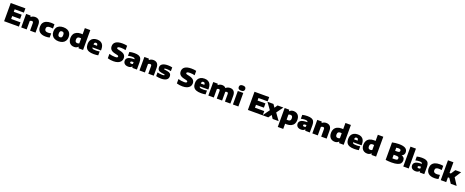

<svg xmlns="http://www.w3.org/2000/svg" viewBox="355 -3968 17767 7342"><g transform="rotate(20 9238.0 -297.0)"><path d="M284 -173H663V0H60V-740H658V-567H284V-464H605.5V-291H284Z M756 -550H937.5L951.5 -500H961Q991 -528.5 1033.8 -543.8Q1076.5 -559 1126 -559Q1223.5 -559 1280.8 -499.8Q1338 -440.5 1338 -316.5V0H1116V-303Q1116 -341.5 1101.2 -357Q1086.5 -372.5 1056 -372.5Q1033 -372.5 1012.2 -364.5Q991.5 -356.5 978 -343.5V0H756Z M1418 -273Q1418 -365.5 1458.2 -429.5Q1498.5 -493.5 1576.8 -526.2Q1655 -559 1767.5 -559Q1847.5 -559 1911 -545.5V-376Q1844.5 -385.5 1795 -385.5Q1716 -385.5 1680.5 -358Q1645 -330.5 1645 -274Q1645 -217.5 1680 -190Q1715 -162.5 1784.5 -162.5Q1813 -162.5 1841 -166.2Q1869 -170 1911 -178.5V-9.5Q1879.5 0 1839.2 5.5Q1799 11 1755.5 11Q1591 11 1504.5 -62Q1418 -135 1418 -273Z M1964.5 -274Q1964.5 -365 2001 -429Q2037.5 -493 2107.2 -526Q2177 -559 2275.5 -559Q2374.5 -559 2444.2 -525.8Q2514 -492.5 2550.5 -428.5Q2587 -364.5 2587 -274.5Q2587 -184.5 2549 -120.2Q2511 -56 2440.8 -22.5Q2370.5 11 2275.5 11Q2180.5 11 2110.5 -22.5Q2040.5 -56 2002.5 -120.2Q1964.5 -184.5 1964.5 -274ZM2366.5 -274Q2366.5 -338.5 2344 -365.8Q2321.5 -393 2275.5 -393Q2229.5 -393 2207.2 -366Q2185 -339 2185 -274.5Q2185 -210 2207.2 -182.5Q2229.5 -155 2275.5 -155Q2321.5 -155 2344 -182.5Q2366.5 -210 2366.5 -274Z M2660.5 -263Q2660.5 -356.5 2698.8 -423.2Q2737 -490 2810 -525Q2883 -560 2986 -560Q3013 -560 3052 -557V-808H3274V0H3088.5L3076.5 -55H3067Q3039 -24.5 2999.2 -7.5Q2959.5 9.5 2910 9.5Q2840 9.5 2783.8 -19.5Q2727.5 -48.5 2694 -109.8Q2660.5 -171 2660.5 -263ZM3052 -187.5V-390.5Q3021 -395.5 2994.5 -395.5Q2936.5 -395.5 2908.8 -367.5Q2881 -339.5 2881 -278.5Q2881 -218.5 2905.2 -192.8Q2929.5 -167 2975.5 -167Q2996.5 -167 3016.8 -172.2Q3037 -177.5 3052 -187.5Z M3924 -215H3577Q3580.5 -189.5 3595.8 -175.5Q3611 -161.5 3645.2 -155Q3679.5 -148.5 3741.5 -148.5Q3808 -148.5 3889 -162V-5Q3799.5 11 3707.5 11Q3584.5 11 3507.5 -19.2Q3430.5 -49.5 3393.8 -112.2Q3357 -175 3357 -274Q3357 -361.5 3390.8 -425.8Q3424.5 -490 3490.5 -524.5Q3556.5 -559 3651 -559Q3740.5 -559 3801.5 -524Q3862.5 -489 3893.2 -423.8Q3924 -358.5 3924 -267ZM3575.5 -333H3720Q3718.5 -383 3701.5 -404.5Q3684.5 -426 3648 -426Q3611 -426 3593.8 -404.5Q3576.5 -383 3575.5 -333Z M4271 -24V-202.5Q4320 -186.5 4387.2 -176.5Q4454.5 -166.5 4510 -166.5Q4572 -166.5 4596.2 -179.8Q4620.5 -193 4620.5 -218Q4620.5 -232 4614 -241.2Q4607.5 -250.5 4589.8 -258Q4572 -265.5 4538 -273L4469 -288.5Q4356 -313 4302.8 -367Q4249.5 -421 4249.5 -510.5Q4249.5 -626.5 4338.8 -688.2Q4428 -750 4604.5 -750Q4714.5 -750 4802 -727.5V-549Q4766 -560 4715.2 -566.8Q4664.5 -573.5 4615 -573.5Q4536 -573.5 4504.8 -559.5Q4473.5 -545.5 4473.5 -520.5Q4473.5 -508 4479 -499.8Q4484.5 -491.5 4498.8 -485Q4513 -478.5 4540.5 -472L4609.5 -456.5Q4733 -430 4788.8 -375.2Q4844.5 -320.5 4844.5 -231.5Q4844.5 -157.5 4804.2 -103Q4764 -48.5 4688.5 -19.2Q4613 10 4509.5 10Q4379.5 10 4271 -24Z M5464.5 -296V0H5282L5267 -48H5257.5Q5209 11 5110.5 11Q5046.5 11 5001.5 -10.2Q4956.5 -31.5 4933.2 -69.2Q4910 -107 4910 -155Q4910 -237.5 4973.5 -282.8Q5037 -328 5172 -335L5246 -338.5Q5240 -371 5212.2 -384.5Q5184.5 -398 5123.5 -398Q5088 -398 5044 -392.2Q5000 -386.5 4963.5 -376V-534.5Q5009.5 -546.5 5063.5 -552.8Q5117.5 -559 5164.5 -559Q5273.5 -559 5338.5 -534Q5403.5 -509 5434 -452Q5464.5 -395 5464.5 -296ZM5248 -148V-224L5195.5 -221.5Q5160 -219.5 5144.2 -207.8Q5128.5 -196 5128.5 -175Q5128.5 -156 5143 -145.2Q5157.5 -134.5 5185 -134.5Q5223 -134.5 5248 -148Z M5568 -550H5749.5L5763.5 -500H5773Q5803 -528.5 5845.8 -543.8Q5888.5 -559 5938 -559Q6035.5 -559 6092.8 -499.8Q6150 -440.5 6150 -316.5V0H5928V-303Q5928 -341.5 5913.2 -357Q5898.5 -372.5 5868 -372.5Q5845 -372.5 5824.2 -364.5Q5803.5 -356.5 5790 -343.5V0H5568Z M6242.5 -15V-167.5Q6286.5 -155 6340.8 -147.8Q6395 -140.5 6448.5 -140.5Q6493.5 -140.5 6511.8 -147.8Q6530 -155 6530 -168.5Q6530 -177.5 6524.2 -182Q6518.5 -186.5 6501.5 -189L6393.5 -205Q6306 -217.5 6266.2 -258.2Q6226.5 -299 6226.5 -370Q6226.5 -459.5 6303 -509.2Q6379.5 -559 6533.5 -559Q6579 -559 6625.8 -553.2Q6672.5 -547.5 6706 -538.5V-386.5Q6672 -396 6626.2 -401.8Q6580.5 -407.5 6537.5 -407.5Q6476.5 -407.5 6455 -399.2Q6433.5 -391 6433.5 -377.5Q6433.5 -370 6439.8 -365.8Q6446 -361.5 6462.5 -359L6571 -343Q6654 -331 6695.5 -293.2Q6737 -255.5 6737 -177Q6737 -118.5 6703.5 -76.2Q6670 -34 6606 -11.5Q6542 11 6452.5 11Q6395.5 11 6341 4.2Q6286.5 -2.5 6242.5 -15Z M7081.5 -24V-202.5Q7130.5 -186.5 7197.8 -176.5Q7265 -166.5 7320.5 -166.5Q7382.5 -166.5 7406.8 -179.8Q7431 -193 7431 -218Q7431 -232 7424.5 -241.2Q7418 -250.5 7400.2 -258Q7382.5 -265.5 7348.5 -273L7279.5 -288.5Q7166.5 -313 7113.2 -367Q7060 -421 7060 -510.5Q7060 -626.5 7149.2 -688.2Q7238.5 -750 7415 -750Q7525 -750 7612.5 -727.5V-549Q7576.5 -560 7525.8 -566.8Q7475 -573.5 7425.5 -573.5Q7346.5 -573.5 7315.2 -559.5Q7284 -545.5 7284 -520.5Q7284 -508 7289.5 -499.8Q7295 -491.5 7309.2 -485Q7323.5 -478.5 7351 -472L7420 -456.5Q7543.5 -430 7599.2 -375.2Q7655 -320.5 7655 -231.5Q7655 -157.5 7614.8 -103Q7574.5 -48.5 7499 -19.2Q7423.5 10 7320 10Q7190 10 7081.5 -24Z M8292 -215H7945Q7948.5 -189.5 7963.8 -175.5Q7979 -161.5 8013.2 -155Q8047.5 -148.5 8109.5 -148.5Q8176 -148.5 8257 -162V-5Q8167.5 11 8075.5 11Q7952.5 11 7875.5 -19.2Q7798.5 -49.5 7761.8 -112.2Q7725 -175 7725 -274Q7725 -361.5 7758.8 -425.8Q7792.5 -490 7858.5 -524.5Q7924.5 -559 8019 -559Q8108.5 -559 8169.5 -524Q8230.5 -489 8261.2 -423.8Q8292 -358.5 8292 -267ZM7943.5 -333H8088Q8086.5 -383 8069.5 -404.5Q8052.5 -426 8016 -426Q7979 -426 7961.8 -404.5Q7944.5 -383 7943.5 -333Z M9268 -316V0H9046.5V-303.5Q9046.5 -341 9032 -356.8Q9017.5 -372.5 8991 -372.5Q8953.5 -372.5 8930 -353Q8931 -333 8931 -321.5V0H8713.5V-303.5Q8713.5 -341.5 8700.8 -357Q8688 -372.5 8661.5 -372.5Q8640 -372.5 8621.8 -364.5Q8603.5 -356.5 8592.5 -343.5V0H8370.5V-550H8552L8566 -500H8575.5Q8604.5 -528.5 8644.8 -543.8Q8685 -559 8735 -559Q8782.5 -559 8820.8 -542.2Q8859 -525.5 8885 -491.5Q8922.5 -526 8967 -542.5Q9011.5 -559 9059 -559Q9156 -559 9212 -499.8Q9268 -440.5 9268 -316Z M9371 0V-550H9593V0ZM9350 -709Q9350 -814.5 9482 -814.5Q9614 -814.5 9614 -709Q9614 -603.5 9482 -603.5Q9350 -603.5 9350 -709Z M10204.5 -173H10583.5V0H9980.5V-740H10578.5V-567H10204.5V-464H10526V-291H10204.5Z M11030.5 -279.5 11231.5 0H10988.5L10901 -131L10810.5 0H10574.5L10773.5 -277L10578 -550H10821L10905.5 -426.5L10988 -550H11224.5Z M11276.5 -550H11461.5L11474 -494.5H11483.5Q11511 -525 11550.8 -542Q11590.5 -559 11640 -559Q11710 -559 11766.5 -529.8Q11823 -500.5 11856.5 -439.2Q11890 -378 11890 -286Q11890 -193 11851.8 -126.2Q11813.5 -59.5 11740.2 -24.5Q11667 10.5 11564 10.5Q11537.5 10.5 11498.5 7.5V220H11276.5ZM11669 -271Q11669 -331 11644.8 -356.8Q11620.5 -382.5 11574.5 -382.5Q11553.5 -382.5 11533.5 -377.2Q11513.5 -372 11498.5 -362V-159Q11529.5 -154 11555.5 -154Q11613.5 -154 11641.2 -182Q11669 -210 11669 -271Z M12499.5 -296V0H12317L12302 -48H12292.5Q12244 11 12145.5 11Q12081.5 11 12036.5 -10.2Q11991.5 -31.5 11968.2 -69.2Q11945 -107 11945 -155Q11945 -237.5 12008.5 -282.8Q12072 -328 12207 -335L12281 -338.5Q12275 -371 12247.2 -384.5Q12219.5 -398 12158.5 -398Q12123 -398 12079 -392.2Q12035 -386.5 11998.5 -376V-534.5Q12044.5 -546.5 12098.5 -552.8Q12152.5 -559 12199.5 -559Q12308.5 -559 12373.5 -534Q12438.5 -509 12469 -452Q12499.5 -395 12499.5 -296ZM12283 -148V-224L12230.5 -221.5Q12195 -219.5 12179.2 -207.8Q12163.5 -196 12163.5 -175Q12163.5 -156 12178 -145.2Q12192.5 -134.5 12220 -134.5Q12258 -134.5 12283 -148Z M12603 -550H12784.5L12798.5 -500H12808Q12838 -528.5 12880.8 -543.8Q12923.5 -559 12973 -559Q13070.5 -559 13127.8 -499.8Q13185 -440.5 13185 -316.5V0H12963V-303Q12963 -341.5 12948.2 -357Q12933.5 -372.5 12903 -372.5Q12880 -372.5 12859.2 -364.5Q12838.5 -356.5 12825 -343.5V0H12603Z M13265 -263Q13265 -356.5 13303.2 -423.2Q13341.5 -490 13414.5 -525Q13487.5 -560 13590.5 -560Q13617.5 -560 13656.5 -557V-808H13878.5V0H13693L13681 -55H13671.5Q13643.5 -24.5 13603.8 -7.5Q13564 9.5 13514.5 9.5Q13444.5 9.5 13388.2 -19.5Q13332 -48.5 13298.5 -109.8Q13265 -171 13265 -263ZM13656.5 -187.5V-390.5Q13625.5 -395.5 13599 -395.5Q13541 -395.5 13513.2 -367.5Q13485.5 -339.5 13485.5 -278.5Q13485.5 -218.5 13509.8 -192.8Q13534 -167 13580 -167Q13601 -167 13621.2 -172.2Q13641.5 -177.5 13656.5 -187.5Z M14528.5 -215H14181.5Q14185 -189.5 14200.2 -175.5Q14215.5 -161.5 14249.8 -155Q14284 -148.5 14346 -148.5Q14412.5 -148.5 14493.5 -162V-5Q14404 11 14312 11Q14189 11 14112 -19.2Q14035 -49.5 13998.2 -112.2Q13961.5 -175 13961.5 -274Q13961.5 -361.5 13995.2 -425.8Q14029 -490 14095 -524.5Q14161 -559 14255.5 -559Q14345 -559 14406 -524Q14467 -489 14497.8 -423.8Q14528.5 -358.5 14528.5 -267ZM14180 -333H14324.5Q14323 -383 14306 -404.5Q14289 -426 14252.5 -426Q14215.5 -426 14198.2 -404.5Q14181 -383 14180 -333Z M14583.5 -263Q14583.5 -356.5 14621.8 -423.2Q14660 -490 14733 -525Q14806 -560 14909 -560Q14936 -560 14975 -557V-808H15197V0H15011.5L14999.5 -55H14990Q14962 -24.5 14922.2 -7.5Q14882.5 9.5 14833 9.5Q14763 9.5 14706.8 -19.5Q14650.5 -48.5 14617 -109.8Q14583.5 -171 14583.5 -263ZM14975 -187.5V-390.5Q14944 -395.5 14917.5 -395.5Q14859.5 -395.5 14831.8 -367.5Q14804 -339.5 14804 -278.5Q14804 -218.5 14828.2 -192.8Q14852.5 -167 14898.5 -167Q14919.5 -167 14939.8 -172.2Q14960 -177.5 14975 -187.5Z M16226.5 -213.5Q16226.5 -141 16187.5 -91.8Q16148.5 -42.5 16058.5 -16.2Q15968.5 10 15819.5 10Q15770 10 15701.8 5.2Q15633.5 0.5 15584 -6.5V-718.5Q15642 -732.5 15718 -741.2Q15794 -750 15858 -750Q16039.5 -750 16123.2 -696.8Q16207 -643.5 16207 -536.5Q16207 -499.5 16192.8 -468Q16178.5 -436.5 16153.2 -414.2Q16128 -392 16095.5 -381.5Q16155 -368 16190.8 -326Q16226.5 -284 16226.5 -213.5ZM15805.5 -584.5V-458H15892Q15948.5 -458 15972 -474.5Q15995.5 -491 15995.5 -525.5Q15995.5 -560.5 15971 -576.5Q15946.5 -592.5 15886.5 -592.5Q15850 -592.5 15805.5 -584.5ZM16020 -221.5Q16020 -248.5 16009.8 -265Q15999.5 -281.5 15975.5 -289.2Q15951.5 -297 15910 -297H15805.5V-150.5Q15836 -147.5 15883 -147.5Q15936 -147.5 15965.8 -155.8Q15995.5 -164 16007.8 -180Q16020 -196 16020 -221.5Z M16303.5 0V-808H16525.5V0Z M17158.5 -296V0H16976L16961 -48H16951.5Q16903 11 16804.5 11Q16740.5 11 16695.5 -10.2Q16650.5 -31.5 16627.2 -69.2Q16604 -107 16604 -155Q16604 -237.5 16667.5 -282.8Q16731 -328 16866 -335L16940 -338.5Q16934 -371 16906.2 -384.5Q16878.5 -398 16817.5 -398Q16782 -398 16738 -392.2Q16694 -386.5 16657.5 -376V-534.5Q16703.5 -546.5 16757.5 -552.8Q16811.5 -559 16858.5 -559Q16967.5 -559 17032.5 -534Q17097.5 -509 17128 -452Q17158.5 -395 17158.5 -296ZM16942 -148V-224L16889.5 -221.5Q16854 -219.5 16838.2 -207.8Q16822.5 -196 16822.5 -175Q16822.5 -156 16837 -145.2Q16851.5 -134.5 16879 -134.5Q16917 -134.5 16942 -148Z M17238.5 -273Q17238.5 -365.5 17278.8 -429.5Q17319 -493.5 17397.2 -526.2Q17475.5 -559 17588 -559Q17668 -559 17731.5 -545.5V-376Q17665 -385.5 17615.5 -385.5Q17536.5 -385.5 17501 -358Q17465.5 -330.5 17465.5 -274Q17465.5 -217.5 17500.5 -190Q17535.5 -162.5 17605 -162.5Q17633.5 -162.5 17661.5 -166.2Q17689.5 -170 17731.5 -178.5V-9.5Q17700 0 17659.8 5.5Q17619.5 11 17576 11Q17411.5 11 17325 -62Q17238.5 -135 17238.5 -273Z M18236.5 0 18106.5 -194.5H18050.5V0H17828.5V-808H18050.5V-371.5H18105.5L18223 -550H18458L18290 -288L18476.5 0Z"/></g></svg>

Font: Encode Sans Semi Expanded Black
Style: Regular
Weight: 900
Width: 6
Designer: Multiple Designers
Foundry: Impallari Type
Version: Version 2.000